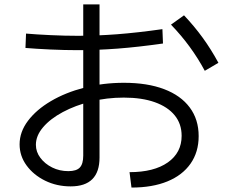

<svg xmlns="http://www.w3.org/2000/svg" viewBox="-20 -828 1040 865"><path d="M563.6 -52.4Q673.6 -52.4 736 -96.2Q798.3 -140 798.3 -216Q798.3 -270 767.1 -308.3Q736 -346.6 677.6 -367.5Q619.3 -388.3 537.7 -388.3Q461 -388.3 390.2 -370.8Q319.4 -353.3 263 -323.1Q206.7 -293 174.2 -254.8Q141.7 -216.7 141.7 -175.7Q141.7 -143.7 161.9 -116.9Q182 -90 215 -73.5Q248 -57 287.7 -57Q324.3 -57 339.6 -73.2Q355 -89.4 355 -127V-808.3H428.4V-118.3Q428.4 11.7 298.3 11.7Q235.7 11.7 183.3 -14Q131 -39.7 99.6 -82.7Q68.3 -125.7 68.3 -177.7Q68.3 -233.7 106 -283.7Q143.6 -333.7 209.1 -372.3Q274.6 -411 359.5 -433Q444.3 -455 538.3 -455Q644.3 -455 719.5 -426.3Q794.7 -397.7 834.8 -343.8Q875 -290 875 -214.7Q875 -143 838.5 -90.8Q802 -38.6 734.3 -10.8Q666.7 17 572.3 17ZM330 -602Q271.3 -602 206.5 -605Q141.7 -608 94.7 -612L97.3 -676.7Q144 -672.7 208 -669.7Q272 -666.7 330 -666.7Q416.7 -666.7 507.7 -673.7Q598.7 -680.7 711.7 -696.7L714.3 -632Q601.7 -616 510.2 -609Q418.7 -602 330 -602ZM902.6 -509Q872 -566 834.1 -617.7Q796.3 -669.3 750.3 -717L809 -759Q855.7 -709.7 893.5 -657.5Q931.4 -605.3 964 -545Z"/></svg>

Font: M PLUS 2 Thin
Style: Regular
Weight: 100
Designer: Coji Morishita
Foundry: UNDERFOREST DESIGN
Version: Version 1.001